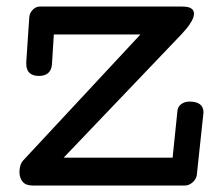

<svg xmlns="http://www.w3.org/2000/svg" viewBox="-20 -572 675 592"><path d="M80.1 0Q59.6 0 49.8 -11.7Q40 -23.4 40 -42Q40 -64.9 52.2 -78.1L413.1 -465.8H146L140.1 -372.1Q136.2 -337.9 100.1 -337.9Q61 -337.9 61 -375.5V-380.9L70.3 -519Q71.3 -531.7 80.8 -541.7Q90.3 -551.8 103 -551.8H540Q561.5 -551.8 569.8 -545.9Q578.1 -540 578.1 -530.3Q578.1 -519.5 570.6 -506.3Q563 -493.2 553.7 -482.2Q544.4 -471.2 539.1 -465.8L176.3 -85.9H512.2L526.9 -228Q527.8 -243.2 538.8 -251Q549.8 -258.8 564 -258.8Q607.4 -258.8 607.4 -225.1Q607.4 -224.1 607.2 -222.9Q606.9 -221.7 606.9 -220.2L586.9 -33.2Q585.4 -20 574.2 -10Q563 0 550.3 0Z"/></svg>

Font: Cutive
Style: Regular
Weight: 400
Version: Version 1.100; ttfautohint (v1.8.4.7-5d5b)